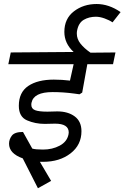

<svg xmlns="http://www.w3.org/2000/svg" viewBox="-20 -838 636 981"><path d="M141.2 -313.8Q140 -310 140 -302.5Q140 -282.5 159.4 -275Q178.8 -267.5 222.5 -267.5L272.5 -268.8Q327.5 -268.8 361.9 -243.1Q396.2 -217.5 396.2 -167.5Q396.2 -97.5 340.6 -54.4Q285 -11.2 200 -11.2H183.8L241.2 86.2L173.8 123.8L96.2 -28.8Q26.2 -53.8 26.2 -103.8Q26.2 -126.2 40.6 -145Q55 -163.8 97.5 -163.8L145 -78.8Q161.2 -73.8 200 -73.8Q247.5 -73.8 285 -93.8Q322.5 -113.8 330 -151.2L331.2 -161.2Q331.2 -206.2 261.2 -206.2L208.8 -205Q160 -205 118.1 -223.1Q76.2 -241.2 76.2 -297.5Q76.2 -366.2 124.4 -398.8Q172.5 -431.2 255 -431.2Q296.2 -431.2 337.5 -426.2L356.2 -510H22.5L35 -570L356.2 -572.5Q308.8 -616.2 308.8 -675Q308.8 -742.5 357.5 -780Q406.2 -817.5 473.8 -817.5Q536.2 -817.5 596.2 -776.2L555 -723.8Q538.8 -735 514.4 -743.8Q490 -752.5 470 -752.5Q435 -752.5 408.1 -736.9Q381.2 -721.2 373.8 -681.2Q372.5 -676.2 372.5 -666.2Q372.5 -638.8 391.2 -615Q410 -591.2 442.5 -568.8L570 -570L557.5 -510H426.2L400 -365L386.2 -356.2L358.8 -360Q303.8 -367.5 248.8 -367.5Q152.5 -367.5 141.2 -313.8Z"/></svg>

Font: Cambay
Style: Italic
Weight: 400
Italic angle: -11°
Designer: Pooja Saxena
Foundry: Pooja Saxena
Version: Version 1.019;PS 001.019;hotconv 1.0.70;makeotf.lib2.5.58329